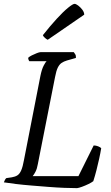

<svg xmlns="http://www.w3.org/2000/svg" viewBox="-28 -974 574 994"><path d="M371 0Q343 0 304.5 -1.5Q266 -3 222 -6.5Q178 -10 134.5 -13.5Q91 -17 54 -21.5Q17 -26 -8 -30Q-5 -38 -2 -43.5Q1 -49 5 -52L33 -56Q51 -59 62.5 -66.5Q74 -74 82 -92.5Q90 -111 96 -145L181 -580Q188 -615 198 -634Q208 -653 213 -657H124Q121 -661 119.5 -665.5Q118 -670 118 -675Q124 -681 137 -687.5Q150 -694 163 -699Q176 -704 182 -704H354Q357 -700 361.5 -693Q366 -686 365 -674L319 -661Q302 -656 290.5 -648Q279 -640 271 -623.5Q263 -607 257 -575L168 -125Q164 -101 156 -85.5Q148 -70 141 -62H378L457 -221Q469 -221 480 -216.5Q491 -212 496 -207Q492 -182 485.5 -152.5Q479 -123 471.5 -93.5Q464 -64 455 -36Q446 -29 429.5 -21Q413 -13 396.5 -7Q380 -1 371 0ZM219 -768Q212 -771 203.5 -779Q195 -787 194 -792Q232 -840 265.5 -876.5Q299 -913 324 -933.5Q349 -954 358 -954Q365 -954 376.5 -945.5Q388 -937 398 -924Q408 -911 408 -898Z"/></svg>

Font: Texturina 12pt ExtraLight
Style: Italic
Weight: 250
Italic angle: -11°
Designer: Guillermo Torres Carreño
Foundry: Omnibus-Type
Version: Version 1.002